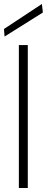

<svg xmlns="http://www.w3.org/2000/svg" viewBox="-25 -947 236 967"><path d="M70 0V-720H115V0ZM-2 -763 -5 -801 186 -927 191 -884Z"/></svg>

Font: DM Sans 17pt ExtraLight
Style: Regular
Weight: 250
Version: Version 4.004;gftools[0.9.30]